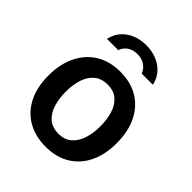

<svg xmlns="http://www.w3.org/2000/svg" viewBox="-201 -839 973 973"><g transform="rotate(45 285.5 -352.5)"><path d="M286 10Q212 10 157 -21.8Q102 -53.5 71.8 -113Q41.5 -172.5 41.5 -256Q41.5 -337 71 -398Q100.5 -459 155.2 -493Q210 -527 286.5 -527Q360.5 -527 415 -494.5Q469.5 -462 499.2 -401.5Q529 -341 529 -256Q529 -177.5 500.8 -117.8Q472.5 -58 418.2 -24Q364 10 286 10ZM286.5 -82.5Q328.5 -82.5 355.8 -105.5Q383 -128.5 396.5 -168.5Q410 -208.5 410 -259.5Q410 -307 398 -347Q386 -387 358.8 -411.2Q331.5 -435.5 286.5 -435.5Q244 -435.5 216.2 -413.2Q188.5 -391 175 -351.2Q161.5 -311.5 161.5 -259.5Q161.5 -212.5 173.5 -172.2Q185.5 -132 213 -107.2Q240.5 -82.5 286.5 -82.5ZM120 -596.5Q128.5 -635.5 152.2 -661.8Q176 -688 210.2 -701.5Q244.5 -715 284 -715Q325 -715 359.2 -701.2Q393.5 -687.5 417.2 -661Q441 -634.5 449 -596.5H369Q360.5 -620.5 338.2 -636Q316 -651.5 284 -651.5Q252 -651.5 230.2 -636Q208.5 -620.5 201 -596.5Z"/></g></svg>

Font: Public Sans Thin SemiBold
Style: Regular
Weight: 600
Version: Version 2.001